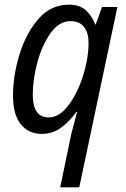

<svg xmlns="http://www.w3.org/2000/svg" viewBox="-20 -566 541 826"><path d="M239 240H321L485 -536H419L392 -461H389Q376 -498 349 -522Q322 -546 277 -546Q198 -546 144.5 -483.5Q91 -421 63.5 -330.5Q36 -240 36 -155Q36 -73 69.5 -31.5Q103 10 160 10Q206 10 242.5 -16.5Q279 -43 309 -85H312Q309 -74 300.5 -42Q292 -10 287 9ZM189 -61Q121 -61 121 -158Q121 -225 141 -298.5Q161 -372 197.5 -423.5Q234 -475 283 -475Q323 -475 342 -449.5Q361 -424 361 -383Q361 -316 337.5 -241Q314 -166 275 -113.5Q236 -61 189 -61Z"/></svg>

Font: Noto Sans UI SemiCondensed
Style: Italic
Weight: 400
Width: 4
Italic angle: -12°
Designer: Monotype Design Team
Foundry: Monotype Imaging Inc.
Version: Version 1.901